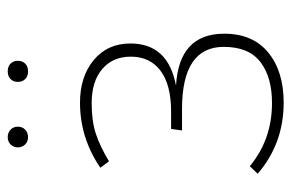

<svg xmlns="http://www.w3.org/2000/svg" viewBox="-152 -612 773 510"><g transform="rotate(-90 235.0 -356.5)"><path d="M218 -531Q287 -531 331 -494.5Q375 -458 375 -397Q375 -297 263 -276Q401 -268 401 -148Q401 -72 351 -31Q301 10 218 10Q109 10 29 -59L49 -80Q120 -21 217 -21Q286 -21 326 -52Q366 -83 366 -149Q366 -260 201 -260H144L148 -289H194Q265 -289 302.5 -317Q340 -345 340 -396Q340 -444 307 -472Q274 -500 217 -500Q169 -500 135.5 -489Q102 -478 62 -454L45 -477Q124 -531 218 -531ZM280.5 -715.5Q288 -723 301 -723Q314 -723 321.5 -715.5Q329 -708 329 -696Q329 -684 321.5 -676.5Q314 -669 301 -669Q288 -669 280.5 -676.5Q273 -684 273 -696Q273 -708 280.5 -715.5ZM106.5 -715Q114 -723 126 -723Q138 -723 146 -715.5Q154 -708 154 -696Q154 -684 146 -676.5Q138 -669 126 -669Q114 -669 106.5 -677Q99 -685 99 -696Q99 -707 106.5 -715Z"/></g></svg>

Font: FiraSans
Style: Regular
Weight: 200
Designer: Carrois Corporate & Edenspiekermann AG
Foundry: Carrois Corporate GbR & Edenspiekermann AG
Version: Version 3.106;PS 003.106;hotconv 1.0.70;makeotf.lib2.5.58329